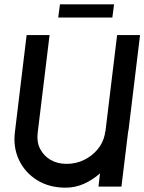

<svg xmlns="http://www.w3.org/2000/svg" viewBox="-20 -862 667 887"><path d="M466 -254H467L521 -700H627L574 -263Q573 -258 572 -254L541 0H435L442 -61Q408 -31 368 -13Q328 5 283 5Q207 5 151 -30Q95 -65 67.5 -123.5Q40 -182 49 -253L103 -700H209L154 -248Q149 -206 165.5 -174Q182 -142 213.5 -123.5Q245 -105 288 -105Q331 -105 368 -123Q405 -141 430.5 -171.5Q456 -202 464 -240ZM499 -781H249L257 -842H507Z"/></svg>

Font: Kulim Park SemiBold
Style: Italic
Weight: 600
Italic angle: -8°
Designer: Noponies / Dale Sattler
Foundry: Noponies
Version: Version 1.000; ttfautohint (v1.8.3)